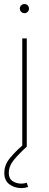

<svg xmlns="http://www.w3.org/2000/svg" viewBox="-20 -733 246 960"><path d="M91.3 0V-541H113.8V0ZM86.9 207.5Q53.2 207.5 27.3 188.7Q1.5 169.9 1.5 131.8Q1.5 92.3 28.8 58.6Q56.2 24.9 93.3 -6.8L114.3 0Q76.2 34.2 50 65.9Q23.9 97.7 23.9 131.8Q23.9 160.2 43 172.6Q62 185.1 86.9 185.1Q94.7 185.1 101.3 183.8Q107.9 182.6 113.8 180.7L120.6 201.7Q112.8 204.6 104.5 206.1Q96.2 207.5 86.9 207.5ZM102.5 -667Q92.8 -667 85.9 -673.8Q79.1 -680.7 79.1 -689.9Q79.1 -699.7 85.9 -706.3Q92.8 -712.9 102.5 -712.9Q111.8 -712.9 118.4 -706.3Q125 -699.7 125 -689.9Q125 -680.7 118.4 -673.8Q111.8 -667 102.5 -667Z"/></svg>

Font: Inter 17pt Thin
Style: Regular
Weight: 250
Version: Version 4.001;git-66647c0bb